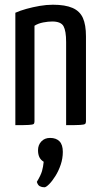

<svg xmlns="http://www.w3.org/2000/svg" viewBox="-20 -530 422 813"><path d="M45 0V-476Q65 -485 92 -492.5Q119 -500 148 -505Q177 -510 204 -510Q256 -510 287 -496.5Q318 -483 331 -454Q344 -425 344 -376V-16Q344 -8 340 -5Q336 -2 319 -1Q302 0 260 0V-352Q260 -399 249 -419Q238 -439 201 -439Q184 -439 163 -435Q142 -431 126 -421V-16Q126 -8 122.5 -5Q119 -2 102 -1Q85 0 45 0ZM168 263Q157 263 148.5 258.5Q140 254 136 240Q153 212 158 194Q163 176 165 155Q152 147 146.5 135Q141 123 141 106Q141 84 155 69Q169 54 192 54Q218 54 232 68.5Q246 83 246 113Q246 141 237 167.5Q228 194 214.5 215.5Q201 237 188 250Q175 263 168 263Z"/></svg>

Font: Yanone Kaffeesatz ExtraLight
Style: Regular
Weight: 400
Version: Version 2.003